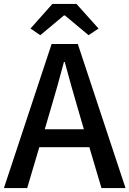

<svg xmlns="http://www.w3.org/2000/svg" viewBox="-20 -962 662 982"><path d="M186 -782 307 -883H312L433 -782L484 -816L371 -942H248L136 -816ZM0 0H119L181 -209H437L499 0H622L378 -737H244ZM209 -301 238 -400C262 -480 285 -561 307 -645H311C334 -562 356 -480 380 -400L409 -301Z"/></svg>

Font: Noto Sans TC Medium
Style: Regular
Weight: 500
Designer: Ryoko NISHIZUKA 西塚涼子 (kana, bopomofo & ideographs); Paul D. Hunt (Latin, Greek & Cyrillic); Sandoll Communications 산돌커뮤니
Foundry: Adobe
Version: Version 2.004;hotconv 1.0.118;makeotfexe 2.5.65603